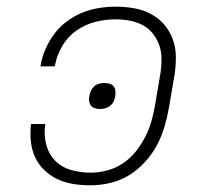

<svg xmlns="http://www.w3.org/2000/svg" viewBox="-20 -548 640 576"><path d="M251 8Q225 8 200 4Q175 0 152.5 -10.5Q130 -21 112.5 -38Q95 -55 85 -77Q75 -99 72.5 -124.5Q70 -150 73 -176H116Q111 -146 118 -117Q125 -88 144 -67.5Q163 -47 192 -38.5Q221 -30 251 -30Q276 -30 301 -36.5Q326 -43 348 -57.5Q370 -72 386.5 -92.5Q403 -113 415 -136Q427 -159 434 -183.5Q441 -208 445 -232L462 -332Q465 -353 464.5 -374.5Q464 -396 457 -414.5Q450 -433 437.5 -448.5Q425 -464 407.5 -473Q390 -482 369.5 -486Q349 -490 327 -490Q297 -490 266.5 -482.5Q236 -475 209.5 -456.5Q183 -438 166.5 -409.5Q150 -381 145 -352L144 -349H101L102 -352Q106 -377 116.5 -401Q127 -425 143 -446.5Q159 -468 181.5 -484.5Q204 -501 228 -510.5Q252 -520 277 -524Q302 -528 327 -528Q354 -528 381 -523.5Q408 -519 431 -507Q454 -495 471 -476Q488 -457 497.5 -432.5Q507 -408 507.5 -380.5Q508 -353 504 -326L487 -226Q482 -197 473.5 -168Q465 -139 450.5 -112Q436 -85 414.5 -61.5Q393 -38 366.5 -22Q340 -6 310 1Q280 8 251 8ZM281 -221Q273 -221 265.5 -223Q258 -225 253.5 -230.5Q249 -236 247.5 -243.5Q246 -251 248 -259Q249 -267 252.5 -275Q256 -283 262 -288.5Q268 -294 276 -296.5Q284 -299 292 -299Q300 -299 308 -297Q316 -295 320.5 -289.5Q325 -284 326 -276.5Q327 -269 326 -261Q325 -253 321.5 -245Q318 -237 311.5 -231.5Q305 -226 297 -223.5Q289 -221 281 -221Z"/></svg>

Font: Iosevka Etoile Extralight
Style: Italic
Weight: 200
Italic angle: -9°
Designer: Belleve Invis
Foundry: Belleve Invis
Version: Version 22.1.2; ttfautohint (v1.8.4)